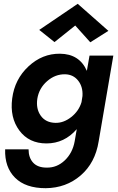

<svg xmlns="http://www.w3.org/2000/svg" viewBox="-20 -752 620 1008"><path d="M375 -618 266 -531 186 -595 388 -732 549 -590 454 -530ZM7 32H130Q130 76 154 102Q178 128 225 128Q279 129 320 90Q361 51 372 -10L383 -74Q318 1 224 1Q132 1 81.5 -67Q31 -135 44 -235Q57 -336 129.5 -403.5Q202 -471 295 -470Q397 -469 436 -380L450 -460H575L498 -10Q480 103 403.5 169Q327 235 220 236Q114 236 59 181Q4 126 7 32ZM176 -234Q168 -181 194 -144.5Q220 -108 271 -107Q314 -106 354 -137.5Q394 -169 408 -216L413 -248Q416 -296 390.5 -328.5Q365 -361 322 -362Q270 -363 227.5 -326Q185 -289 176 -234Z"/></svg>

Font: Jost* 600 Semi
Style: Italic
Weight: 600
Italic angle: -10°
Version: Version 3.500